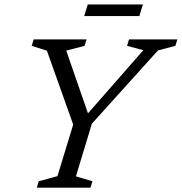

<svg xmlns="http://www.w3.org/2000/svg" viewBox="-20 -864 836 884"><path d="M640 -633 565 -653 574 -682.5H796.5L787.5 -653L707.5 -632L403 -294.5L329.5 -52L405.5 -29.5L396.5 0H149.5L158.5 -29.5L244.5 -53L317 -290.5L196 -630.5L126 -653L135 -682.5H378.5L369.5 -653L285 -631L392.5 -320.5L367 -321.5ZM367.5 -790 384 -843.5H638L621.5 -790Z"/></svg>

Font: Newsreader
Style: Italic
Weight: 400
Italic angle: -17°
Designer: Hugues Gentile
Foundry: Production Type
Version: Version 1.003